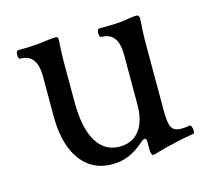

<svg xmlns="http://www.w3.org/2000/svg" viewBox="-72 -502 655 601"><g transform="rotate(-15 255.5 -201.5)"><path d="M347.7 -5.9V-27.8Q347.7 -39.6 342.3 -39.6Q336.9 -39.6 328.6 -32.2Q303.2 -9.8 278.3 0.7Q253.4 11.2 224.1 11.2Q180.7 11.2 149.4 -11.7Q118.2 -34.7 101.6 -77.9Q85 -121.1 85 -181.2V-311Q85 -347.2 71.5 -365Q58.1 -382.8 30.8 -382.8Q26.4 -382.8 24.9 -389.6Q23.4 -396.5 25.1 -403.3Q26.9 -410.2 30.8 -410.2Q81.5 -410.2 112.8 -414.6Q144.5 -418.9 153.3 -418.9Q158.2 -418.9 160.4 -417Q162.6 -415 162.6 -411.1Q159.7 -360.8 159.7 -337.9V-207Q159.7 -124.5 185.8 -80.3Q211.9 -36.1 260.7 -36.1Q288.1 -36.1 307.6 -49.3Q327.1 -62.5 337.4 -87.6Q347.7 -112.8 347.7 -147.5V-311Q347.7 -382.8 293.5 -382.8Q289.1 -382.8 287.6 -389.6Q286.1 -396.5 287.8 -403.3Q289.6 -410.2 293.5 -410.2Q325.7 -410.2 346.9 -411.1Q368.2 -412.1 381.8 -414.6Q394.5 -417 402.6 -418Q410.6 -418.9 416 -418.9Q420.9 -418.9 423.3 -415.5Q425.8 -412.1 425.8 -405.8Q422.4 -356.4 422.4 -337.9V-110.8Q422.4 -82 425.8 -67.1Q429.2 -52.2 437.5 -46.4Q445.8 -40.5 462.4 -40.5Q472.2 -40.5 487.8 -43Q492.2 -43.9 494.6 -37.1Q497.1 -30.3 496.6 -22.7Q496.1 -15.1 492.7 -15.1Q484.9 -14.2 467.8 -11Q450.7 -7.8 426.3 -2L400.9 3.9Q373.5 11.2 360.8 15.1Q358.4 15.6 355.5 16.1Q351.6 16.1 349.6 10.7Q347.7 5.4 347.7 -5.9Z"/></g></svg>

Font: Junicode Two Beta VF
Style: Regular
Weight: 400
Designer: Peter S. Baker
Foundry: Briery Creek Software
Version: Version 1.031 beta; ttfautohint (v1.8.1.43-b0c9)